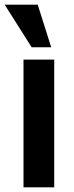

<svg xmlns="http://www.w3.org/2000/svg" viewBox="-36 -805 318 825"><path d="M65 0V-549H197V0ZM184 -602H100L-16 -785H126Z"/></svg>

Font: PostBus
Style: Regular
Weight: 400
Designer: Peter Wiegel
Version: Version 1.001